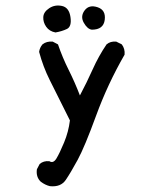

<svg xmlns="http://www.w3.org/2000/svg" viewBox="-20 -538 540 692"><path d="M160 133Q143 129 127 117Q109 100 113 72L123 53Q137 41 158 43Q172 52 183.5 33Q195 14 211 -24.5Q227 -63 232 -104Q184 -200 159.5 -249Q135 -298 121 -351Q123 -366 133 -378Q148 -390 170 -388L189 -378Q205 -331 227.5 -286Q250 -241 268 -194Q293 -241 314 -288Q335 -335 364 -378Q378 -390 399 -388L419 -378Q431 -362 429 -341Q368 -235 326.5 -121.5Q285 -8 260 38Q235 84 217 110.5Q199 137 160 133ZM180 -421Q158 -425 146.5 -441.5Q135 -458 136 -476.5Q137 -495 157.5 -508.5Q178 -522 203.5 -516.5Q229 -511 234 -476.5Q239 -442 221 -433.5Q203 -425 180 -421ZM311 -431Q295 -433 282 -456Q269 -479 285 -500.5Q301 -522 331.5 -512Q362 -502 357.5 -466.5Q353 -431 311 -431Z"/></svg>

Font: Kosefont JP
Style: Regular
Weight: 400
Designer: Nozomi Seto 瀬戸のぞみ
Version: Version 3.00;June 19, 2020